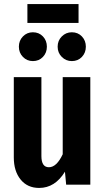

<svg xmlns="http://www.w3.org/2000/svg" viewBox="-20 -910 517 946"><path d="M425 0H306L300 -64Q251 16 173 16Q115 16 81.5 -25.5Q48 -67 48 -134V-530H184V-141Q184 -86 221 -86Q259 -86 289 -150V-530H425ZM211 -680Q211 -650 191.5 -629.5Q172 -609 142 -609Q113 -609 93 -629.5Q73 -650 73 -680Q73 -710 93 -730.5Q113 -751 142 -751Q172 -751 191.5 -730.5Q211 -710 211 -680ZM403 -680Q403 -650 383.5 -629.5Q364 -609 334 -609Q305 -609 284.5 -629.5Q264 -650 264 -680Q264 -710 284.5 -730.5Q305 -751 334 -751Q364 -751 383.5 -730.5Q403 -710 403 -680ZM115 -797V-890H367V-797Z"/></svg>

Font: Fira Sans Compressed SemiBold
Style: Regular
Weight: 600
Width: 1
Designer: bBox Type GmbH & Carrois Corporate GbR & Edenspiekermann AG
Foundry: bBox Type GmbH & Carrois Corporate GbR & Edenspiekermann AG
Version: Version 4.301